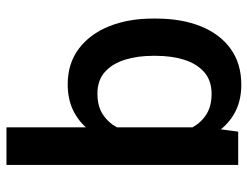

<svg xmlns="http://www.w3.org/2000/svg" viewBox="-108 -470 781 606"><g transform="rotate(90 283.0 -167.5)"><path d="M39.1 -258.8V-269Q39.1 -349.6 63.5 -410.2Q87.9 -470.7 134.5 -504.4Q181.2 -538.1 247.6 -538.1Q293.9 -538.1 328.9 -521.2Q363.8 -504.4 388.7 -473.6L396 -528.3H501V203.1H382.3V-47.4Q357.4 -20 323.7 -5.1Q290 9.8 246.6 9.8Q181.2 9.8 134.5 -25.1Q87.9 -60.1 63.5 -120.8Q39.1 -181.6 39.1 -258.8ZM156.7 -269V-258.8Q156.7 -210.9 168.9 -171.1Q181.2 -131.3 207.5 -107.7Q233.9 -84 275.9 -84Q315.4 -84 341.3 -100.8Q367.2 -117.7 382.3 -145.5V-384.3Q367.2 -411.6 341.3 -428Q315.4 -444.3 276.9 -444.3Q234.4 -444.3 207.8 -420.7Q181.2 -397 168.9 -357.2Q156.7 -317.4 156.7 -269Z"/></g></svg>

Font: Vazirmatn RD Medium
Style: Regular
Weight: 500
Designer: Saber Rastikerdar
Foundry: Saber Rastikerdar
Version: Version 33.003